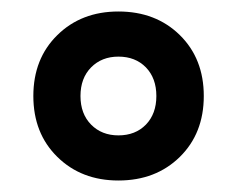

<svg xmlns="http://www.w3.org/2000/svg" viewBox="-20 -737 412 334"><path d="M186 -717Q251 -717 292.8 -676Q334.5 -635 334.5 -570Q334.5 -505 292.8 -464Q251 -423 186 -423Q121.5 -423 79.8 -464Q38 -505 38 -570Q38 -635 79.8 -676Q121.5 -717 186 -717ZM186 -501.5Q215.5 -501.5 233.8 -520.2Q252 -539 252 -570Q252 -601 233.8 -619.8Q215.5 -638.5 186 -638.5Q157 -638.5 138.5 -619.8Q120 -601 120 -570Q120 -539 138.5 -520.2Q157 -501.5 186 -501.5Z"/></svg>

Font: Newsreader 6pt ExtraBold
Style: Regular
Weight: 800
Designer: Hugues Gentile
Foundry: Production Type
Version: Version 1.003; ttfautohint (v1.8.3)